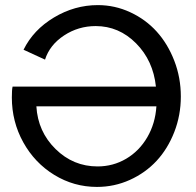

<svg xmlns="http://www.w3.org/2000/svg" viewBox="-20 -735 776 760"><path d="M26.9 -349.1Q26.9 -380.4 29.8 -392.1H597.2Q586.4 -495.1 518.6 -563.5Q450.7 -631.8 358.9 -631.8Q290 -631.8 233.4 -594.5Q176.8 -557.1 158.2 -499L73.2 -538.1Q111.8 -616.7 193.6 -665.8Q275.4 -714.8 367.2 -714.8Q434.6 -714.8 495.6 -686.5Q556.6 -658.2 600.3 -609.9Q644 -561.5 669.9 -494.6Q695.8 -427.7 695.8 -353Q695.8 -278.8 669.9 -212.4Q644 -146 599.9 -98.4Q555.7 -50.8 494.1 -22.9Q432.6 4.9 363.8 4.9Q272.5 4.9 194.8 -42.7Q117.2 -90.3 72 -171.9Q26.9 -253.4 26.9 -349.1ZM599.1 -314H124Q129.9 -213.9 200 -145Q270 -76.2 366.2 -76.2Q427.7 -76.2 479.5 -106.7Q531.2 -137.2 563 -191.7Q594.7 -246.1 599.1 -314Z"/></svg>

Font: Rawline Medium
Style: Regular
Weight: 500
Designer: Matt McInerney, Pablo Impallari, Rodrigo Fuenzalida
Foundry: Matt McInerney, Pablo Impallari, Rodrigo Fuenzalida
Version: Version 4.020;PS 004.020;hotconv 1.0.88;makeotf.lib2.5.64775